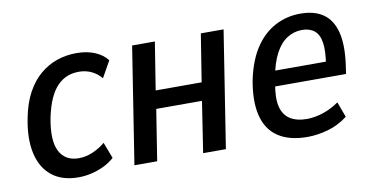

<svg xmlns="http://www.w3.org/2000/svg" viewBox="-57 -645 1549 798"><g transform="rotate(-10 718.0 -246.0)"><path d="M218 9Q149 9 106 -25.5Q63 -60 49 -123Q35 -186 52 -271Q64 -333 88 -376.5Q112 -420 145 -447.5Q178 -475 216.5 -488Q255 -501 298 -501Q342 -501 375.5 -487Q409 -473 428 -448L389 -379Q372 -400 347.5 -411.5Q323 -423 295 -423Q269 -423 246.5 -414.5Q224 -406 204.5 -386.5Q185 -367 170.5 -335Q156 -303 146 -256Q128 -161 152 -115Q176 -69 233 -69Q263 -69 292 -81.5Q321 -94 345 -114L371 -46Q351 -28 326 -16Q301 -4 273.5 2.5Q246 9 218 9Z M455 0 532 -492H628L596 -291H790L822 -492H918L841 0H745L778 -215H585L551 0Z M1185 9Q1108 9 1061 -22.5Q1014 -54 999 -116Q984 -178 1001 -267Q1018 -346 1052.5 -397.5Q1087 -449 1136 -475Q1185 -501 1243 -501Q1302 -501 1339 -475.5Q1376 -450 1390 -397Q1404 -344 1393 -262L1387 -221H1072L1082 -286H1329L1311 -268Q1321 -330 1315.5 -365.5Q1310 -401 1290 -417Q1270 -433 1238 -433Q1204 -433 1175 -414.5Q1146 -396 1125.5 -357.5Q1105 -319 1094 -259L1090 -233Q1079 -175 1087.5 -138Q1096 -101 1123.5 -83Q1151 -65 1195 -65Q1227 -65 1262.5 -76.5Q1298 -88 1331 -111L1355 -46Q1316 -16 1271 -3.5Q1226 9 1185 9Z"/></g></svg>

Font: Nunito Sans 10pt Condensed SemiBold
Style: Italic
Weight: 600
Width: 3
Italic angle: -9°
Designer: Vernon Adams
Foundry: Vernon Adams
Version: Version 3.101;gftools[0.9.27]